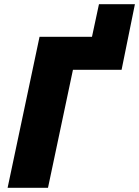

<svg xmlns="http://www.w3.org/2000/svg" viewBox="-20 -888 658 908"><path d="M16 0H207L325 -558H555L618 -868H448L415 -714H167Z"/></svg>

Font: Noto Sans Black
Style: Italic
Weight: 900
Italic angle: -12°
Designer: Monotype Design Team
Foundry: Monotype Imaging Inc.
Version: Version 2.013